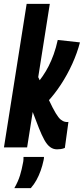

<svg xmlns="http://www.w3.org/2000/svg" viewBox="-36 -760 432 990"><path d="M-15.6 0 101.4 -740H220.8L103.8 0ZM258 10Q238.2 10 222.4 -1.8Q206.6 -13.6 193.1 -37.8Q179.6 -62 165 -98.6L122 -210L152 -381.8L215.8 -245.2Q236.8 -200.4 251.2 -176.6Q265.6 -152.8 276.7 -143.7Q287.8 -134.6 299.4 -132Q303.4 -131 307.6 -130.8Q311.8 -130.6 316.8 -131.2L298.4 2.8Q287.8 7.2 277.7 8.6Q267.6 10 258 10ZM206.2 -232.4 150.2 -322.4Q167.8 -344 184.3 -367.8Q200.8 -391.6 214.8 -419.1Q228.8 -446.6 240.8 -479.8Q252.8 -513 261.8 -554L376.2 -541.4Q362.2 -487 336.6 -430.6Q311 -374.2 277.5 -323.2Q244 -272.2 206.2 -232.4ZM85.3 49.2H190.8Q190.8 53.4 190.3 57.9Q189.8 62.4 188.5 67.2Q182.7 94.8 173.6 120.2Q164.4 145.7 152.2 168.1Q140 190.5 122.7 210.2H37.9Q57.6 175.8 67.3 143.9Q76.9 112.1 82.3 81.2Q84.3 73.2 84.8 64.7Q85.3 56.2 85.3 49.2Z"/></svg>

Font: Georama ExtraCondensed Thin
Style: Italic
Weight: 100
Width: 2
Italic angle: -9°
Designer: Jean-Baptiste Levee
Foundry: Production Type
Version: Version 1.001